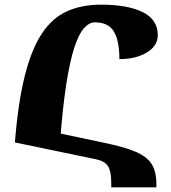

<svg xmlns="http://www.w3.org/2000/svg" viewBox="-20 -743 735 825"><path d="M458 62V42Q458 -7 444 -29Q430 -51 391 -59L44 -131L65 -206L425 -130Q513 -112 562.5 -91Q612 -70 632 -37.5Q652 -5 652 49V62ZM238 -131H44Q58 -306 87.5 -421Q117 -536 162 -602Q207 -668 270 -695.5Q333 -723 414 -723Q528 -723 593 -691Q658 -659 658 -592Q658 -546 611 -517.5Q564 -489 493 -489Q493 -569 469 -608Q445 -647 388 -647Q363 -647 340.5 -621.5Q318 -596 299 -537.5Q280 -479 264.5 -379.5Q249 -280 238 -131Z"/></svg>

Font: Noto Serif Armenian Black
Style: Regular
Weight: 900
Version: Version 2.007